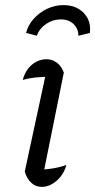

<svg xmlns="http://www.w3.org/2000/svg" viewBox="-20 -725 373 752"><path d="M146 -25 131 -60Q161 -61 188 -65.5Q215 -70 240 -79Q233 -53 218 -34Q203 -15 183.5 -4Q164 7 144 7Q120 7 102.5 -9Q85 -25 77 -53L165 -461L178 -424Q143 -424 118.5 -421.5Q94 -419 69 -412Q76 -438 90 -456Q104 -474 123 -483.5Q142 -493 162 -493Q184 -493 202 -480Q220 -467 230 -441ZM229 -705Q263 -705 287.5 -690.5Q312 -676 324 -651.5Q336 -627 332 -596L287 -585Q287 -613 268 -631Q249 -649 218 -649Q187 -649 161 -631.5Q135 -614 124 -585L82 -596Q90 -627 112 -651.5Q134 -676 164.5 -690.5Q195 -705 229 -705Z"/></svg>

Font: Piazzolla Thin
Style: Italic
Weight: 400
Italic angle: -11.3°
Version: Version 2.005